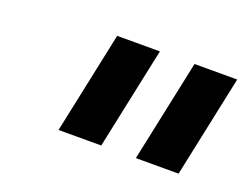

<svg xmlns="http://www.w3.org/2000/svg" viewBox="-56 -847 605 469"><g transform="rotate(20 246.5 -612.5)"><path d="M125 -480 181 -745H292L236 -480ZM326 -480 382 -745H493L437 -480Z"/></g></svg>

Font: Plus Jakarta Display Medium
Style: Italic
Weight: 500
Italic angle: -12°
Designer: Gumpita Rahayu
Foundry: Tokotype Studio
Version: Version 1.000